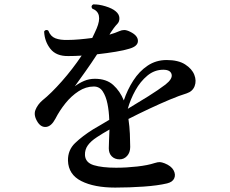

<svg xmlns="http://www.w3.org/2000/svg" viewBox="-20 -820 1040 870"><path d="M502 30Q407 30 348.5 0.5Q290 -29 288 -92Q287 -140 320.5 -172Q354 -204 402 -234Q417 -243 435.5 -253.5Q454 -264 475 -277Q474 -315 467 -349.5Q460 -384 445.5 -406Q431 -428 405 -428Q369 -428 336 -406.5Q303 -385 276.5 -352Q250 -319 231 -282Q213 -248 190 -245Q167 -242 151 -266Q131 -297 140.5 -321.5Q150 -346 172 -365Q212 -397 260.5 -452Q309 -507 350 -568Q334 -567 319 -566.5Q304 -566 290 -566Q235 -565 208.5 -598.5Q182 -632 180 -677Q183 -683 189 -684Q195 -685 199 -681Q209 -655 231 -646.5Q253 -638 287 -639Q310 -639 339 -641.5Q368 -644 398 -648Q403 -659 408.5 -670Q414 -681 418 -691Q448 -762 398 -781Q390 -793 402 -800Q427 -801 458 -791.5Q489 -782 504 -769Q520 -756 521 -739Q522 -722 511 -711Q504 -704 495.5 -692.5Q487 -681 482 -673L476 -663Q490 -667 501 -671Q512 -675 521 -679Q532 -684 543 -684Q554 -684 570 -676Q605 -659 605 -634.5Q605 -610 565 -599Q543 -592 504 -585.5Q465 -579 420 -574Q394 -534 367 -496Q340 -458 319 -429Q339 -444 361.5 -453.5Q384 -463 410 -463Q462 -463 493 -435Q524 -407 541 -365Q557 -413 584 -455Q611 -497 649 -522.5Q687 -548 735 -548Q788 -548 819 -528Q850 -508 860.5 -481Q871 -454 862 -430Q853 -406 826 -397Q793 -387 749 -368.5Q705 -350 657 -327.5Q609 -305 562 -281Q567 -247 568.5 -213.5Q570 -180 570 -154Q570 -129 556 -113.5Q542 -98 522 -98Q500 -98 486.5 -111.5Q473 -125 473 -148Q473 -159 474 -182Q475 -205 476 -233Q460 -224 446 -215.5Q432 -207 420 -199Q392 -181 378 -161.5Q364 -142 365 -117Q367 -83 405 -71.5Q443 -60 506 -60Q553 -60 601.5 -65.5Q650 -71 680 -81Q696 -86 704.5 -85.5Q713 -85 726 -80Q756 -68 766.5 -48.5Q777 -29 769.5 -12Q762 5 737 11Q695 21 631 25.5Q567 30 502 30ZM559 -327Q606 -355 651.5 -383.5Q697 -412 730 -437Q763 -463 757.5 -483.5Q752 -504 720 -504Q680 -504 648 -477.5Q616 -451 593.5 -410.5Q571 -370 559 -327Z"/></svg>

Font: Zen Old Mincho
Style: Bold
Weight: 700
Designer: Yoshimichi Ohira
Foundry: Positype
Version: Version 1.500